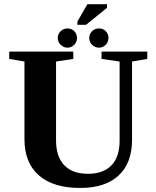

<svg xmlns="http://www.w3.org/2000/svg" viewBox="-20 -906 762 935"><path d="M409.2 -59.6Q482.4 -59.6 522.5 -100.6Q562.5 -141.6 562.5 -221.2V-606.4L474.6 -619.1V-654.8H697.3V-619.1L623 -606.4V-225.1Q623 -111.8 557.6 -51.3Q492.2 9.3 370.6 9.3Q239.3 9.3 169.2 -52Q99.1 -113.3 99.1 -229V-606.4L24.9 -619.1V-654.8H336.9V-619.1L252.9 -606.4V-222.2Q252.9 -143.6 292.7 -101.6Q332.5 -59.6 409.2 -59.6ZM461.9 -673.8Q443.8 -673.8 429.2 -687.3Q414.6 -700.7 414.6 -721.2Q414.6 -740.7 428.5 -754.2Q442.4 -767.6 461.9 -767.6Q481.9 -767.6 495.1 -754.2Q508.3 -740.7 508.3 -721.2Q508.3 -702.1 494.9 -688Q481.4 -673.8 461.9 -673.8ZM308.6 -673.8Q289.6 -673.8 275.4 -688Q261.2 -702.1 261.2 -721.2Q261.2 -740.2 275.1 -753.9Q289.1 -767.6 308.6 -767.6Q328.1 -767.6 341.6 -754.2Q355 -740.7 355 -721.2Q355 -700.7 340.8 -687.3Q326.7 -673.8 308.6 -673.8ZM356.9 -785.2V-801.3L405.8 -885.7H501V-867.7L398.9 -785.2Z"/></svg>

Font: Liberation Serif
Style: Bold
Weight: 700
Designer: Steve Matteson
Foundry: Ascender Corporation
Version: Version 2.1.5